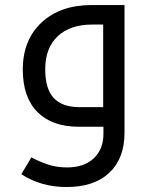

<svg xmlns="http://www.w3.org/2000/svg" viewBox="-20 -505 601 765"><path d="M245.1 240.2Q143.1 240.2 64.9 189L105 122.1Q137.2 139.2 171.4 150.6Q205.6 162.1 247.1 162.1Q314.9 162.1 353.5 125.7Q392.1 89.4 392.1 28.8V0H293.9Q187.5 0 129.2 -58.6Q70.8 -117.2 70.8 -228Q70.8 -345.7 145.5 -415.3Q220.2 -484.9 345.2 -484.9H476.1V23.9Q476.1 126 415.8 183.1Q355.5 240.2 245.1 240.2ZM391.1 -78.1V-407.2H348.1Q259.3 -407.2 209.7 -360.4Q160.2 -313.5 160.2 -229Q160.2 -150.9 194.1 -114.5Q228 -78.1 296.9 -78.1Z"/></svg>

Font: Droid Arabic Kufi
Style: Regular
Weight: 400
Designer: Pascal Zoghbi
Foundry: Irfont.ir
Version: Version 1.00 February 28, 2013, initial release